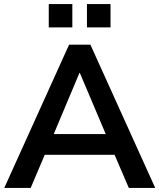

<svg xmlns="http://www.w3.org/2000/svg" viewBox="-20 -925 784 945"><path d="M1 0 320 -705H425L744 0H614L529 -198L583 -163H161L215 -198L131 0ZM371 -566 231 -233 205 -265H539L514 -233L373 -566ZM408 -790V-905H524V-790ZM220 -790V-905H336V-790Z"/></svg>

Font: Nunito Sans 12pt ExtraLight
Style: Regular
Weight: 200
Designer: Vernon Adams
Foundry: Vernon Adams
Version: Version 3.101;gftools[0.9.27]